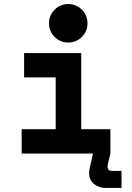

<svg xmlns="http://www.w3.org/2000/svg" viewBox="-20 -758 652 948"><path d="M317 -548Q278 -548 250 -575.5Q222 -603 222 -643Q222 -683 250 -710.5Q278 -738 317 -738Q356 -738 384 -710.5Q412 -683 412 -643Q412 -603 384 -575.5Q356 -548 317 -548ZM500 170Q470 170 445 151Q420 132 420 95Q420 85 423 72L439 0H87V-120H255V-376H99V-496H381V-120H525V0L512 56Q511 61 511 64Q511 86 534 86H580V170Z"/></svg>

Font: Space Mono
Style: Bold
Weight: 700
Monospace: yes
Designer: Colophon Foundry + Benjamin Critton
Foundry: Colophon Foundry & Benjamin Critton
Version: Version 1.003; ttfautohint (v1.8.4.7-5d5b)